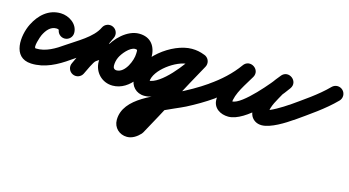

<svg xmlns="http://www.w3.org/2000/svg" viewBox="-109 -598 2235 1229"><g transform="rotate(15 1008.5 16.5)"><path d="M233 -156.5C260.9 -156.5 283.5 -179.1 283.5 -207C283.5 -266.5 223.4 -305.2 169.2 -306.5C87.3 -308.4 29.6 -254.1 -5.2 -184.6C-45.4 -104.2 -61.3 47.9 66.8 53.5C156.8 57.4 236.1 14.6 307.2 -35.8C330 -51.9 335.3 -83.4 319.2 -106.2C303.1 -129 271.6 -134.3 248.8 -118.2C197.1 -81.6 137 -44.6 71.2 -47.5C52.2 -48.3 78.9 -126.9 85.2 -139.4C101.6 -172.4 126.3 -206.4 166.8 -205.5C172.1 -205.4 179.8 -204.5 183.4 -199.9C184.2 -198.8 182.5 -208.2 182.5 -207C182.5 -179.1 205.1 -156.5 233 -156.5Z M306.9 -35.6C387.9 -92.1 493.9 -151.1 536.8 -243.2C548.6 -268.4 537.6 -298.5 512.3 -310.3C487 -322 457 -311.1 445.2 -285.8C412 -214.5 313.1 -163 249.1 -118.4C226.2 -102.5 220.6 -71 236.6 -48.1C252.5 -25.2 284 -19.6 306.9 -35.6ZM512.3 -310.2C487.1 -322 457 -311.1 445.2 -285.8C403.2 -195.7 361.1 -105.5 319.1 -15.3C307.3 9.9 318.3 40 343.5 51.8C368.8 63.6 398.9 52.6 410.6 27.3C452.7 -62.8 494.7 -153 536.8 -243.1C548.6 -268.4 537.6 -298.5 512.3 -310.2ZM409.7 29.3C423.9 1.9 448.5 -57.6 464.4 -68.9C495.7 -91.3 513.6 -99.5 550 -99.5C577.9 -99.5 600.5 -122.1 600.5 -150C600.5 -177.9 577.9 -200.5 550 -200.5C492 -200.5 453.5 -185.3 405.6 -151.1C366.3 -123 342.4 -60.2 320.1 -17.3C307.2 7.4 316.8 37.9 341.6 50.8C366.3 63.7 396.8 54.1 409.7 29.3ZM607.2 -45.8C591.8 -45.8 583.2 -56 583.2 -71.2C583.2 -89.9 586.9 -108.7 594.8 -125.8C594.8 -125.8 594.9 -125.9 595 -126.1C595.1 -126.3 595.1 -126.5 595.1 -126.5C607.7 -154.7 651.4 -209.3 686.7 -209.3C705.2 -209.3 701.1 -202.9 701.1 -182.5C701.1 -136.7 663.2 -45.8 607.2 -45.8ZM503.2 -168.2C489.1 -137.9 482.2 -104.6 482.2 -71.2C482.2 -0.7 536.1 55.2 607.2 55.2C722.8 55.2 802.1 -78.7 802.1 -182.5C802.1 -255.4 766.2 -310.3 686.7 -310.3C608.4 -310.3 532.6 -234.3 502.9 -167.5C502.9 -167.5 502.9 -167.7 503 -167.9C503.1 -168.1 503.2 -168.2 503.2 -168.2Z M1122.1 -288.1C1094 -298.9 1068.8 -304 1038.3 -304C909.4 -304 727.6 -167.3 727.6 -28.8C727.6 24.7 765.9 65.6 820.4 65.6C953.5 65.6 1095.5 -111.3 1151.5 -216.2C1164.7 -240.8 1155.4 -271.4 1130.8 -284.5C1106.2 -297.7 1075.6 -288.4 1062.5 -263.8C1028.3 -199.8 902.9 -35.4 820.4 -35.4C819.7 -35.4 828.6 -27.6 828.6 -28.8C828.6 -109.6 965.2 -203 1038.3 -203C1056.6 -203 1069.5 -200.1 1085.9 -193.9C1111.9 -183.9 1141.1 -196.9 1151.1 -222.9C1161.1 -248.9 1148.1 -278.1 1122.1 -288.1ZM1063 -264.8C968.4 -96.5 881 75.8 786.9 244.4C786.8 244.6 788.6 242.1 790.3 239.7C792.1 237.2 793.9 234.8 793.7 234.9C789.3 239.8 784.9 247.2 781 247.2C780.8 247.2 781.4 247.1 781.6 247.2C784.9 248.2 788 251.6 789.7 254.6C790.4 255.7 790.8 256.8 791.2 258C791.4 258.6 791.6 260.5 791.6 259.8C791.6 183 1033.5 95.6 1098.2 62.2C1154.8 33 1209.8 0.9 1262 -35.6C1284.8 -51.6 1290.4 -83.1 1274.4 -106C1258.4 -128.8 1226.9 -134.4 1204 -118.4C1143.3 -75.9 1078.5 -40 1012 -7.5C901.1 46.6 690.6 109.3 690.6 259.8C690.6 311.3 730.7 348.2 781 348.2C815.3 348.2 845.9 327.5 868.3 303.1C868.4 302.9 870.1 300.6 871.7 298.3C873.4 296.1 875 293.8 875.1 293.6C969.1 125.1 1056.4 -47.1 1151 -215.2C1164.7 -239.6 1156.1 -270.3 1131.8 -284C1107.4 -297.7 1076.7 -289.1 1063 -264.8Z M1190.4 -48.4C1206.2 -25.4 1237.6 -19.6 1260.6 -35.4C1336.4 -87.5 1407.6 -152.5 1461.1 -227.7C1479.7 -253.8 1466.3 -281.2 1444.4 -295.2C1422.5 -309.2 1391.9 -309.8 1376.1 -282C1333.5 -207.1 1272.4 -120.1 1272.4 -31.7C1272.4 26.2 1322 55.4 1374.2 55.4C1489.6 55.4 1649.7 -135.9 1712.2 -223.7C1731.1 -250.4 1721.2 -278.4 1701.4 -293.3C1681.5 -308.2 1651.9 -310.1 1631.5 -284.4C1615.5 -264.4 1597.9 -244.4 1585.2 -222.1C1585.2 -222.1 1585 -221.7 1584.8 -221.4C1584.6 -221.1 1584.5 -220.8 1584.5 -220.8C1552.9 -161.6 1514.5 -99.5 1514.5 -30.3C1514.5 -15.4 1517.2 -0.4 1524 13C1524 13 1524.2 13.4 1524.4 13.7C1524.6 14.1 1524.8 14.5 1524.8 14.5C1536.3 35.1 1559.4 53.2 1594.4 53.2C1654.1 53.2 1741.8 -2.6 1789 -35.6C1811.8 -51.6 1817.4 -83.1 1801.4 -106C1785.4 -128.8 1753.9 -134.4 1731 -118.4C1701.9 -98 1620.4 -47.8 1594.4 -47.8C1589.4 -47.8 1598.2 -46.1 1600.1 -45.1C1606.9 -41.5 1621.3 -19.9 1613.2 -34.5C1613.2 -34.5 1613.4 -34.1 1613.6 -33.7C1613.8 -33.4 1614 -33 1614 -33C1613.7 -33.6 1614.6 -31.8 1614.8 -31.2C1616.3 -27.4 1615.5 -29.6 1615.5 -30.3C1615.5 -79.5 1650.8 -130.5 1673.5 -173.2C1673.6 -173.2 1673.4 -172.9 1673.2 -172.6C1673 -172.3 1672.8 -171.9 1672.8 -171.9C1682.9 -189.6 1697.8 -205.6 1710.5 -221.6C1730.9 -247.2 1720.2 -275.7 1699.7 -291.1C1679.2 -306.6 1648.8 -309 1629.8 -282.3C1592.5 -229.7 1439.5 -45.6 1374.2 -45.6C1358.6 -45.6 1364.5 -50.1 1370.5 -40.5C1372.1 -37.8 1373.4 -28.6 1373.4 -31.7C1373.4 -97.6 1431.3 -174.7 1463.9 -232C1479.7 -259.8 1467.7 -286.4 1447.1 -299.5C1426.6 -312.6 1397.4 -312.3 1378.9 -286.3C1332.2 -220.7 1269.5 -164.1 1203.4 -118.6C1180.4 -102.8 1174.6 -71.4 1190.4 -48.4Z M1717.8 -46.4C1734 -23.7 1765.5 -18.3 1788.3 -34.5C1872.9 -94.6 1963 -154.4 2036 -228.6C2055.6 -248.5 2055.3 -280.4 2035.4 -300C2015.5 -319.6 1983.6 -319.3 1964 -299.4C1895.3 -229.6 1809.4 -173.5 1729.7 -116.8C1707 -100.7 1701.7 -69.1 1717.8 -46.4Z"/></g></svg>

Font: FRB American Cursive Guidelines Ultra
Style: Bold Italic
Weight: 1000
Italic angle: -25°
Version: Version 2.0;Modular Font Editor K font №1